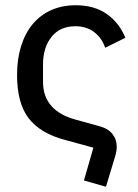

<svg xmlns="http://www.w3.org/2000/svg" viewBox="-20 -550 528 732"><path d="M336 13 226 -17Q133 -42 89 -99.5Q45 -157 45 -264Q45 -325 60.5 -374.5Q76 -424 105 -458.5Q134 -493 175.5 -511.5Q217 -530 269 -530Q339 -530 386.5 -497Q434 -464 458 -406L381 -368Q368 -406 338.5 -428Q309 -450 267 -450Q209 -450 176.5 -409.5Q144 -369 144 -304V-238Q144 -128 268 -94L355 -70Q391 -61 408 -40Q425 -19 425 9Q425 27 419 46L384 162L300 138Z"/></svg>

Font: IBM Plex Sans Text
Style: Regular
Weight: 450
Designer: Mike Abbink, Paul van der Laan, Pieter van Rosmalen
Foundry: Bold Monday
Version: Version 3.005